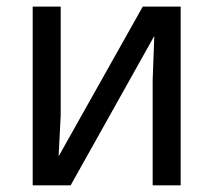

<svg xmlns="http://www.w3.org/2000/svg" viewBox="-20 -556 640 576"><path d="M162.1 -536.1V-210L155.8 -86.9L408.2 -536.1H522V0H438V-315.9L442.9 -448.2L191.9 0H78.1V-536.1Z"/></svg>

Font: WenQuanYi Micro Hei Mono
Style: Regular
Weight: 400
Foundry: Ascender Corporation
Version: Version 0.2.0-beta